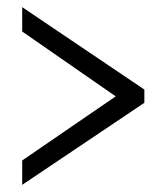

<svg xmlns="http://www.w3.org/2000/svg" viewBox="-20 -626 465 536"><path d="M42 -110V-178L303 -357L42 -538V-606L383 -376V-339Z"/></svg>

Font: Noto Serif ExtraCondensed Medium
Style: Regular
Weight: 500
Width: 2
Designer: Monotype Design Team
Foundry: Monotype Imaging Inc.
Version: Version 2.015